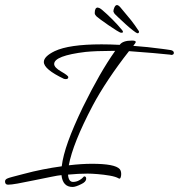

<svg xmlns="http://www.w3.org/2000/svg" viewBox="-75 -707 710 762"><path d="M213 35Q174 35 169 -12Q156 -11 127 -5Q98 1 58 9Q20 17 -5.5 21.5Q-31 26 -43 26Q-55 26 -55 13Q-55 5 -45 1Q-41 -1 -26 -5Q-11 -9 16 -16Q57 -27 95 -34.5Q133 -42 170 -47Q175 -89 195.5 -146Q216 -203 254 -282Q289 -353 320 -407Q351 -461 382 -505H365Q336 -505 311 -504Q286 -503 265 -501Q140 -486 140 -453Q140 -439 168 -423Q196 -407 196 -401Q196 -393 186 -393Q182 -393 179 -394Q99 -432 99 -461Q99 -483 142 -504Q199 -531 328 -531Q345 -531 363 -530.5Q381 -530 400 -529Q412 -546 449 -546Q464 -546 464 -540Q464 -538 454 -525Q510 -521 569 -513Q575 -512 584 -511Q593 -510 604 -508Q615 -505 615 -497Q615 -489 604 -489L601 -490Q574 -493 533 -496.5Q492 -500 437 -504Q393 -448 356 -392.5Q319 -337 293 -288Q214 -138 198 -51Q249 -57 290 -57Q381 -57 400 -36Q406 -29 406 -16Q406 -8 403.5 -2Q401 4 396 1Q384 -6 360.5 -10Q337 -14 312.5 -16Q288 -18 273 -18Q255 -18 235.5 -17Q216 -16 195 -14Q197 15 215 15Q220 15 227 13.5Q234 12 242 7Q250 2 254 -2.5Q258 -7 259 -7Q267 -7 267 2Q267 15 247 24Q225 35 213 35ZM470 -575Q466 -576 452.5 -586.5Q439 -597 423.5 -611Q408 -625 395.5 -637Q383 -649 380 -652Q379 -654 376.5 -658Q374 -662 376 -669Q381 -687 389 -687Q396 -687 406 -674Q430 -646 445 -627Q460 -608 475 -585Q477 -584 476.5 -582Q476 -580 476 -578Q476 -575 470 -575ZM406 -577Q402 -577 387.5 -586Q373 -595 355.5 -607Q338 -619 324.5 -629Q311 -639 308 -642Q306 -644 303.5 -647.5Q301 -651 301 -655Q301 -677 313 -677Q315 -677 319.5 -675Q324 -673 330 -668Q349 -652 371 -630Q393 -608 410 -587Q413 -584 413 -580Q413 -577 406 -577Z"/></svg>

Font: Corinthia
Style: Regular
Weight: 400
Designer: Robert E. Leuschke
Foundry: Robert E. Leuschke
Version: Version 1.013; ttfautohint (v1.8.3)